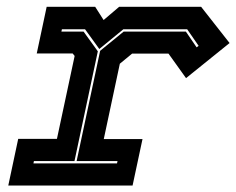

<svg xmlns="http://www.w3.org/2000/svg" viewBox="-20 -560 714 580"><path d="M5 0.5 35 -140.5H152L205.5 -391L199.5 -398.5H91L121 -539.5H267.5L293 -499.5L340 -539.5H587.5L673.5 -430L542 -324L489 -398H379L342 -367.5L293.5 -140H410.5L380.5 0.5ZM81 -66.5H333.5L335 -73.5H211.5L282.5 -406.5L353.5 -464.5H541.5L574 -417L580 -421.5L545.5 -471.5H352.5L280 -412L237 -471.5H167L165.5 -464.5H232.5L275.5 -405L205 -73.5H82.5Z"/></svg>

Font: Tourney Expanded ExtraBold
Style: Italic
Weight: 800
Width: 7
Italic angle: -12°
Designer: Tyler Finck
Foundry: Etcetera Type Co
Version: Version 1.010; ttfautohint (v1.8.3)